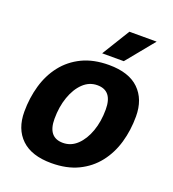

<svg xmlns="http://www.w3.org/2000/svg" viewBox="-136 -844 867 960"><g transform="rotate(20 297.5 -363.5)"><path d="M245 12Q140 12 85.5 -40Q31 -92 31 -184Q31 -257 50 -323Q69 -389 108.5 -439.5Q148 -490 208 -519Q268 -548 350 -548Q456 -548 510 -495.5Q564 -443 564 -352Q564 -278 545 -212.5Q526 -147 486.5 -96.5Q447 -46 387 -17Q327 12 245 12ZM265 -103Q308 -103 340.5 -134Q373 -165 391.5 -217Q410 -269 410 -333Q410 -433 330 -433Q287 -433 254.5 -402Q222 -371 203.5 -318.5Q185 -266 185 -202Q185 -103 265 -103ZM297 -591 388 -739H533L412 -591Z"/></g></svg>

Font: Geist
Style: Bold Italic
Weight: 700
Italic angle: -12°
Designer: Basement.studio, Andrés Briganti, Mateo Zaragoza
Foundry: Basement.studio, Vercel, Andrés Briganti, Guido Ferreyra, Mateo Zaragoza
Version: Version 1.500; ttfautohint (v1.8.4.7-5d5b)